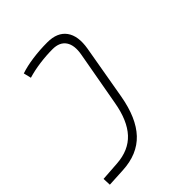

<svg xmlns="http://www.w3.org/2000/svg" viewBox="-212 -652 1010 1010"><g transform="rotate(-45 293.0 -147.0)"><path d="M14.6 234.4 12.7 189.5 120.1 182.1Q212.4 175.8 265.1 118.7Q317.9 61.5 337.4 -49.8L392.1 -355Q403.3 -416 380.6 -449.5Q357.9 -482.9 305.7 -482.9Q258.8 -482.9 209.7 -476.3Q160.6 -469.7 118.7 -457L108.4 -499.5Q148.9 -513.2 202.1 -520.5Q255.4 -527.8 311.5 -527.8Q385.7 -527.8 418.7 -482.4Q451.7 -437 437.5 -354L384.8 -50.8Q360.8 85 295.7 154.1Q230.5 223.1 117.2 229Z"/></g></svg>

Font: Cascadia Code ExtraLight
Style: Italic
Weight: 200
Italic angle: -10°
Monospace: yes
Designer: Aaron Bell
Foundry: Saja Typeworks
Version: Version 2404.023; ttfautohint (v1.8.4)